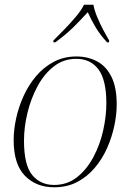

<svg xmlns="http://www.w3.org/2000/svg" viewBox="-20 -786 554 816"><path d="M210 10Q134 10 86 -39Q38 -88 38 -191Q38 -234 48.5 -282.5Q59 -331 80 -377.5Q101 -424 133 -462Q165 -500 208 -523Q251 -546 305 -546Q353 -546 392 -525.5Q431 -505 453.5 -460Q476 -415 476 -342Q476 -300 466 -252Q456 -204 435.5 -157.5Q415 -111 383 -73Q351 -35 308 -12.5Q265 10 210 10ZM210 0Q266 0 307.5 -33Q349 -66 377 -118.5Q405 -171 418.5 -231.5Q432 -292 432 -347Q432 -446 398.5 -491Q365 -536 304 -536Q250 -536 208.5 -503.5Q167 -471 139 -418.5Q111 -366 96.5 -305.5Q82 -245 82 -188Q82 -84 117 -42Q152 0 210 0ZM207 -614Q227 -634 253 -660.5Q279 -687 302.5 -715Q326 -743 337 -766H377Q381 -743 392.5 -715Q404 -687 418 -660.5Q432 -634 444 -614L443 -606H435Q405 -639 387 -669Q369 -699 353 -734Q321 -699 290.5 -669Q260 -639 215 -606H207Z"/></svg>

Font: Noto Serif Display ExtraLight
Style: Italic
Weight: 200
Italic angle: -12°
Designer: Monotype Design Team
Foundry: Monotype Imaging Inc.
Version: Version 2.009